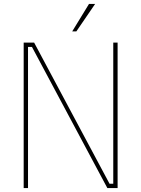

<svg xmlns="http://www.w3.org/2000/svg" viewBox="-20 -953 716 973"><path d="M346 -794 431 -933H462L367 -794ZM100 0V-737H153L535 -22H554V-737H576V0H524L142 -715H122V0Z"/></svg>

Font: Tomorrow Thin
Style: Regular
Weight: 250
Designer: Tony de Marco, Monica Rizzolli
Foundry: Just in Type
Version: Version 2.002